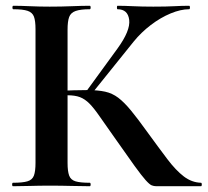

<svg xmlns="http://www.w3.org/2000/svg" viewBox="-20 -645 719 665"><path d="M522 0Q513 0 505.5 -3Q498 -6 484.5 -21Q471 -36 446 -70.5Q421 -105 377 -168Q345 -213 325 -242Q305 -271 289.5 -286.5Q274 -302 257 -308.5Q240 -315 214 -315Q205 -315 195 -314Q185 -313 174 -312L173 -330Q242 -333 282 -333Q319 -333 344 -327.5Q369 -322 389.5 -306.5Q410 -291 433.5 -262.5Q457 -234 490 -188Q530 -133 559.5 -94Q589 -55 616.5 -34Q644 -13 676 -12Q679 -12 679 -6Q679 0 676 0ZM25 0Q22 0 22 -6Q22 -12 25 -12Q58 -12 75 -17Q92 -22 97.5 -37Q103 -52 103 -81V-544Q103 -573 97.5 -587.5Q92 -602 75.5 -607.5Q59 -613 26 -613Q23 -613 23 -619Q23 -625 26 -625Q52 -625 84 -623.5Q116 -622 152 -622Q193 -622 228.5 -623.5Q264 -625 291 -625Q294 -625 294 -619Q294 -613 291 -613Q259 -613 242 -607Q225 -601 219.5 -586Q214 -571 214 -542V-81Q214 -52 219.5 -37Q225 -22 241.5 -17Q258 -12 291 -12Q294 -12 294 -6Q294 0 291 0Q263 0 228 -1Q193 -2 152 -2Q116 -2 83.5 -1Q51 0 25 0ZM295 -317 277 -326 387 -477Q432 -539 427.5 -576Q423 -613 387 -613Q385 -613 385 -619Q385 -625 387 -625Q411 -625 441 -623.5Q471 -622 511 -622Q557 -622 583.5 -623.5Q610 -625 635 -625Q638 -625 638 -619Q638 -613 635 -613Q606 -613 571 -598.5Q536 -584 502.5 -558.5Q469 -533 443 -501Z"/></svg>

Font: Cormorant
Style: Bold
Weight: 700
Designer: Christian Thalmann (Catharsis Fonts)
Foundry: Catharsis Fonts
Version: Version 4.000